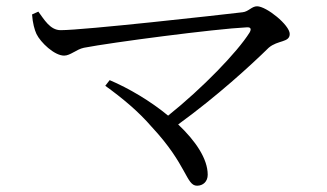

<svg xmlns="http://www.w3.org/2000/svg" viewBox="-20 -633 1040 611"><path d="M329 -378 315 -360C369 -321 420 -279 463 -229C576 -108 572 -42 607 -42C626 -42 641 -55 641 -77C641 -128 602 -185 547 -237C671 -327 779 -426 835 -481C864 -506 902 -497 902 -525C902 -553 828 -613 798 -613C781 -613 771 -596 752 -594C676 -585 247 -537 173 -537C139 -537 120 -572 102 -596L82 -587C84 -559 90 -538 96 -525C109 -498 153 -456 184 -456C204 -456 223 -476 247 -481C335 -498 663 -541 765 -546C778 -547 781 -541 774 -529C735 -467 625 -353 515 -265C458 -312 390 -352 329 -378Z"/></svg>

Font: Source Han Serif KR
Style: Regular
Weight: 400
Designer: Ryoko NISHIZUKA 西塚涼子 (kana & ideographs); Frank Grießhammer (Latin, Greek & Cyrillic); Wenlong ZHANG 张文龙 (bopomofo); San
Foundry: Adobe
Version: Version 2.001;hotconv 1.1.0;makeotfexe 2.6.0